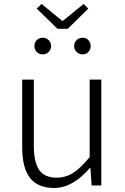

<svg xmlns="http://www.w3.org/2000/svg" viewBox="-20 -934 630 967"><path d="M252.9 12.7Q169.9 12.7 130.9 -38.1Q91.8 -88.9 91.8 -192.4V-533.2H150.4V-199.2Q150.4 -116.2 177.7 -77.6Q205.1 -39.1 265.6 -39.1Q310.5 -39.1 348.1 -63Q385.7 -86.9 431.6 -142.6V-533.2H490.2V0H441.4L435.5 -87.9H432.6Q345.7 12.7 252.9 12.7ZM189.5 -914.1 293 -829.1H296.9L401.4 -914.1L424.8 -890.6L321.3 -789.1H269.5L165 -890.6ZM195.3 -660.2Q176.8 -660.2 165 -672.4Q153.3 -684.6 153.3 -702.1Q153.3 -719.7 165 -731.9Q176.8 -744.1 195.3 -744.1Q212.9 -744.1 225.1 -731.9Q237.3 -719.7 237.3 -702.1Q237.3 -684.6 225.1 -672.4Q212.9 -660.2 195.3 -660.2ZM396.5 -660.2Q377.9 -660.2 365.7 -672.4Q353.5 -684.6 353.5 -702.1Q353.5 -719.7 365.7 -731.9Q377.9 -744.1 396.5 -744.1Q414.1 -744.1 425.3 -731.9Q436.5 -719.7 436.5 -702.1Q436.5 -684.6 425.3 -672.4Q414.1 -660.2 396.5 -660.2Z"/></svg>

Font: Gen Shin Gothic Light
Style: Regular
Weight: 200
Designer: [Source Han Sans]
Ryoko NISHIZUKA  (kana & ideographs); Paul D. Hunt (Latin, Greek & Cyrillic); Wenlong ZHANG  (bopomofo
Version: Version 1.002.20150607